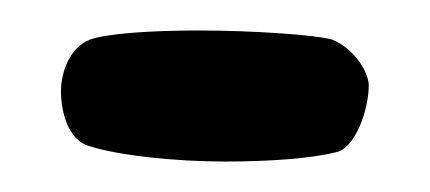

<svg xmlns="http://www.w3.org/2000/svg" viewBox="-20 -696 282 126"><path d="M128 -590C157 -590 184 -592 200 -596C213 -598 222 -624 222 -640C222 -648 213 -664 198 -670C188 -673 147 -676 110 -676C79 -676 50 -674 39 -670C26 -665 20 -649 20 -636C20 -624 24 -604 39 -600C58 -594 94 -590 128 -590Z"/></svg>

Font: Manosque
Style: Regular
Weight: 400
Designer: Ariel Martín Pérez
Foundry: Ariel Martín Pérez
Version: Version 1.005;hotconv 1.0.109;makeotfexe 2.5.65596